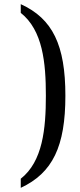

<svg xmlns="http://www.w3.org/2000/svg" viewBox="-20 -778 387 925"><path d="M80 127C234 55 295 -73 295 -317C295 -560 234 -688 80 -758V-716C186 -632 201 -476 201 -317C201 -158 186 0 80 83Z"/></svg>

Font: Noto Serif Devanagari ExtraCondensed
Style: Regular
Weight: 400
Width: 2
Designer: Universal Thirst, Indian Type Foundry and the Monotype Design Team
Foundry: Monotype Imaging Inc.
Version: Version 2.004